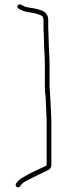

<svg xmlns="http://www.w3.org/2000/svg" viewBox="-20 -687 299 856"><path d="M180 -400V-306C180 -295 180 -285 181 -276C185 -251 184 -224 186 -197C186 -181 188 -165 188 -149V50L184 53C155 67 125 79 98 95C83 104 71 108 60 121L52 131C44 142 60 155 69 144L76 135C80 130 85 126 90 123C119 109 144 95 175 81L195 71C204 66 209 59 209 50V-149C209 -165 207 -181 207 -197C206 -213 205 -235 204 -251C204 -269 201 -286 201 -306V-400C201 -436 197 -475 197 -511C196 -522 196 -532 196 -542C195 -551 195 -559 195 -566V-597C195 -633 169 -641 140 -648C120 -653 98 -652 82 -662C74 -666 65 -672 59 -662C56 -656 57 -651 64 -648L73 -643C85 -637 101 -633 116 -631C136 -629 152 -623 166 -617C171 -615 174 -603 174 -597V-566C174 -559 174 -550 175 -540C175 -531 175 -521 176 -511C176 -475 180 -436 180 -400Z"/></svg>

Font: Electronic
Style: Thn
Weight: 100
Version: Version 1.011